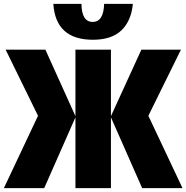

<svg xmlns="http://www.w3.org/2000/svg" viewBox="-29 -970 961 990"><path d="M167 -373 0 -714H205L360 -371V-714H543V-371L700 -714H904L736 -373L912 0H704L543 -365V0H360V-365L199 0H-9ZM656 -950H508Q505 -857 449 -857Q392 -857 391 -950H246Q258 -765 450 -765Q547 -765 597.5 -814Q648 -863 656 -950Z"/></svg>

Font: Noto Sans Display SemiCondensed Black
Style: Regular
Weight: 900
Width: 4
Designer: Monotype Design Team
Foundry: Monotype Imaging Inc.
Version: Version 1.900